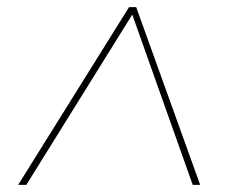

<svg xmlns="http://www.w3.org/2000/svg" viewBox="-20 -800 640 540"><path d="M543 -280H522L352 -759L54 -280H31L343 -780H363Z"/></svg>

Font: Tanohe Sans Thin
Style: Italic
Weight: 100
Designer: Village Type and Design LLC & Cristiano Sobral
Foundry: Cooper Hewitt Smithsonian Design Museum
Version: Version 1.00;September 29, 2021;FontCreator 13.0.0.2655 64-b